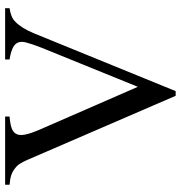

<svg xmlns="http://www.w3.org/2000/svg" viewBox="2 -704 718 763"><g transform="rotate(-90 361.5 -323.0)"><path d="M710 -644.5Q692.9 -642.1 679.2 -636.7Q665.5 -631.3 657.2 -622.6Q631.8 -599.1 610.8 -549.3L380.4 15.6H361.8L114.7 -556.2Q106 -577.6 99.6 -589.6Q93.3 -601.6 88.4 -608.2Q83.5 -614.7 79.6 -617.9Q75.7 -621.1 71.3 -624.5Q60.1 -633.3 45.9 -637.9Q31.7 -642.6 8.3 -644.5V-662.1H279.3V-644.5Q250 -642.1 234.1 -636.5Q218.3 -630.9 211.9 -620.6Q203.1 -607.9 207.3 -584.7Q211.4 -561.5 228 -523.4L397.5 -134.8L553.7 -519.5Q567.9 -556.2 573.7 -578.6Q579.6 -601.1 571.8 -614.3Q569.3 -618.7 565.4 -622.6Q561.5 -626.5 554.4 -630.4Q547.4 -634.3 535.9 -637.9Q524.4 -641.6 506.3 -644.5V-662.1H710Z"/></g></svg>

Font: Doulos SIL Eur
Style: Regular
Weight: 400
Designer: Walt Agee, Victor Gaultney, Peter Martin, Debbi Hosken, Becca Hirsbrunner
Foundry: SIL International
Version: Version 5.000